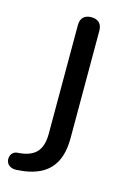

<svg xmlns="http://www.w3.org/2000/svg" viewBox="-165 -545 514 787"><g transform="rotate(15 92.0 -152.0)"><path d="M-12 190Q-28 191 -39 185Q-50 179 -54 168.5Q-58 158 -56 147.5Q-54 137 -46.5 129.5Q-39 122 -26 121Q27 118 52 92.5Q77 67 77 13V-448Q77 -471 89 -482.5Q101 -494 123 -494Q144 -494 156 -482.5Q168 -471 168 -448V6Q168 68 147.5 107.5Q127 147 87 167Q47 187 -12 190Z"/></g></svg>

Font: Nunito Medium
Style: Regular
Weight: 500
Designer: Vernon Adams
Foundry: Vernon Adams
Version: Version 3.601